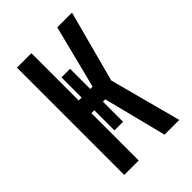

<svg xmlns="http://www.w3.org/2000/svg" viewBox="-215 -832 930 930"><g transform="rotate(-45 250.0 -367.5)"><path d="M76 0V-735H175V-411H195V-549H254V-411H270L298 -521L352 -735H453L355 -368L453 0H352L270 -324H254V-186H195V-324H175V0Z"/></g></svg>

Font: Iosevka SS18 Semibold
Style: Regular
Weight: 600
Monospace: yes
Designer: Belleve Invis
Foundry: Belleve Invis
Version: Version 25.1.1; ttfautohint (v1.8.4)